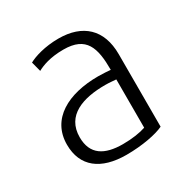

<svg xmlns="http://www.w3.org/2000/svg" viewBox="-131 -655 765 782"><g transform="rotate(-30 251.5 -264.5)"><path d="M57 -147C57 -44 127 10 247 10C323 10 391 -4 424 -20V-361C424 -478 356 -539 243 -539C178 -539 126 -522 101 -508L113 -462C135 -474 174 -490 238 -490C345 -490 364 -426 364 -322C351 -323 329 -325 306 -325C165 -325 57 -268 57 -147ZM313 -280C333 -280 349 -278 364 -277V-50C338 -41 300 -35 256 -35C170 -35 117 -66 117 -147C117 -250 209 -280 313 -280Z"/></g></svg>

Font: Repo Light
Style: Regular
Weight: 300
Designer: Stefan Peev
Foundry: Context Ltd
Version: Version 001.502